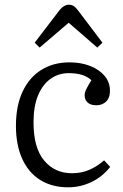

<svg xmlns="http://www.w3.org/2000/svg" viewBox="-20 -785 526 819"><path d="M271 14Q202 14 152 -17Q102 -48 75 -107Q48 -166 48 -248Q48 -334 76.5 -394.5Q105 -455 156.5 -487Q208 -519 276 -519Q326 -519 365 -503.5Q404 -488 426.5 -461Q449 -434 449 -398Q449 -377 441.5 -363.5Q434 -350 420.5 -343Q407 -336 391 -336Q366 -336 353.5 -348Q341 -360 341 -378Q341 -390 348 -404.5Q355 -419 370 -443Q352 -459 328.5 -466Q305 -473 273 -473Q230 -473 196 -449Q162 -425 142.5 -378.5Q123 -332 123 -263Q123 -154 168.5 -100Q214 -46 287 -46Q328 -46 362 -61Q396 -76 424 -101L450 -73Q416 -30 369 -8Q322 14 271 14ZM149 -582 128 -603 235 -743Q244 -754 254 -759.5Q264 -765 273 -765Q280 -765 286.5 -763Q293 -761 299.5 -755.5Q306 -750 314 -739L417 -603L395 -582L273 -688Z"/></svg>

Font: Literata 18pt Light
Style: Regular
Weight: 300
Designer: Latin by Veronika Burian and Jose Scaglione. Greek by Irene Vlachou. Cyrillic by Vera Evstafieva.
Foundry: TypeTogether
Version: Version 3.103;gftools[0.9.29]